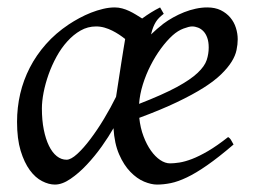

<svg xmlns="http://www.w3.org/2000/svg" viewBox="-20 -477 687 517"><path d="M444.8 -381.8Q428.7 -367.2 413.3 -346.2Q397.9 -325.2 385.5 -300.8Q373 -276.4 364.7 -249.8Q356.4 -223.1 354.5 -197.3Q418.5 -222.2 455.8 -242.4Q493.2 -262.7 512.2 -280.8Q531.2 -298.8 536.6 -315.4Q542 -332 542 -349.1Q542 -364.3 538.1 -375.2Q534.2 -386.2 527.8 -392.8Q521.5 -399.4 513.4 -402.6Q505.4 -405.8 497.1 -405.8Q489.3 -405.8 474.1 -400.1Q459 -394.5 444.8 -381.8ZM292.5 -216.3Q295.9 -238.3 299.6 -262.2Q303.2 -286.1 306.6 -307.6Q310.1 -329.1 312.7 -345.9Q315.4 -362.8 316.9 -371.1V-372.1Q309.6 -377.9 300.8 -383.8Q292 -389.6 282.2 -394.5Q272.5 -399.4 261.5 -402.6Q250.5 -405.8 238.8 -405.8Q216.3 -405.8 197 -394.8Q177.7 -383.8 161.4 -365.7Q145 -347.7 132.3 -324.5Q119.6 -301.3 110.8 -276.6Q102.1 -252 97.4 -228Q92.8 -204.1 92.8 -185.1Q92.8 -153.3 97.9 -127.9Q103 -102.5 111.8 -84.5Q120.6 -66.4 132.8 -56.6Q145 -46.9 159.2 -46.9Q170.9 -46.9 188 -62.5Q205.1 -78.1 223.6 -102.8Q242.2 -127.4 260.3 -157.5Q278.3 -187.5 292.5 -216.3ZM420.9 -439.9Q413.6 -434.1 408.4 -429Q403.3 -423.8 399.7 -418Q396 -412.1 392.8 -404.3Q389.6 -396.5 386.7 -384.3Q402.3 -399.4 419.9 -413.1Q431.6 -421.9 446 -429.9Q460.4 -438 475.8 -444.1Q491.2 -450.2 507.1 -453.6Q522.9 -457 538.1 -457Q559.1 -457 574.5 -449.5Q589.8 -441.9 600.1 -429.7Q610.4 -417.5 615.2 -402.1Q620.1 -386.7 620.1 -371.1Q620.1 -357.4 616.9 -342.3Q613.8 -327.1 603.8 -311Q593.8 -294.9 575.9 -277.3Q558.1 -259.8 528.6 -241Q499 -222.2 456.5 -201.9Q414.1 -181.6 355 -159.7Q357.9 -132.3 366.5 -109.9Q375 -87.4 386.5 -71.3Q397.9 -55.2 411.4 -46.1Q424.8 -37.1 438 -37.1Q448.2 -37.1 462.9 -39.3Q477.5 -41.5 496.8 -48.8Q516.1 -56.2 540.3 -70.3Q564.5 -84.5 594.2 -107.9Q599.6 -105 603 -98.4Q606.4 -91.8 608.9 -87.9Q568.4 -53.2 537.8 -32Q507.3 -10.7 483.2 0.7Q459 12.2 439.7 16.1Q420.4 20 402.8 20Q387.2 20 367.9 12Q348.6 3.9 331.1 -14.2Q313.5 -32.2 300.8 -61.3Q288.1 -90.3 285.6 -131.8Q272.9 -109.4 254.2 -83Q235.4 -56.6 213.9 -33.7Q192.4 -10.7 169.9 4.6Q147.5 20 127.9 20Q111.3 20 93.3 10.7Q75.2 1.5 60.3 -18.8Q45.4 -39.1 35.6 -71Q25.9 -103 25.9 -148.9Q25.9 -187.5 34.4 -224.4Q43 -261.2 60.3 -294.9Q77.6 -328.6 103.8 -358.2Q129.9 -387.7 165 -411.1Q178.2 -419.9 193.6 -428.2Q209 -436.5 225.1 -442.9Q241.2 -449.2 257.6 -453.1Q273.9 -457 289.1 -457Q299.3 -457 309.1 -454.3Q318.8 -451.7 328.1 -447.3Q337.4 -442.9 346.2 -437.5Q355 -432.1 362.8 -427.2Q374 -435.5 386.2 -443.1Q398.4 -450.7 411.1 -457Z"/></svg>

Font: Gentium Plus
Style: Italic
Weight: 400
Italic angle: -8°
Designer: J. Victor Gaultney, Annie Olsen, Iska Routamaa
Foundry: SIL International
Version: Version 1.510